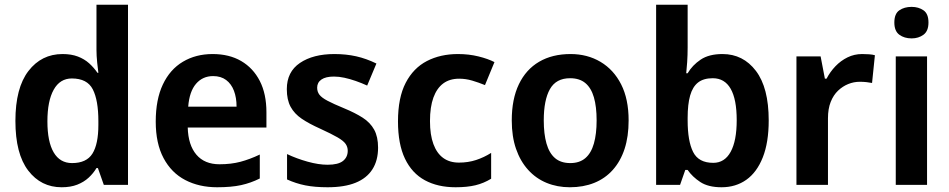

<svg xmlns="http://www.w3.org/2000/svg" viewBox="-20 -780 4003 810"><path d="M240 10Q153 10 99 -60.5Q45 -131 45 -270Q45 -409 100 -480.5Q155 -552 244 -552Q281 -552 308.5 -541.5Q336 -531 356 -513Q376 -495 391 -473H395Q393 -487 390 -516Q387 -545 387 -570V-760H520V0H418L393 -71H387Q374 -49 354 -30.5Q334 -12 306 -1Q278 10 240 10ZM284 -92Q345 -92 370 -132Q395 -172 395 -253V-269Q395 -357 371.5 -403Q348 -449 283 -449Q233 -449 206.5 -401.5Q180 -354 180 -268Q180 -182 206.5 -137Q233 -92 284 -92Z M877 -552Q947 -552 997.5 -522.5Q1048 -493 1076 -438.5Q1104 -384 1104 -306V-242H772Q774 -168 808.5 -127.5Q843 -87 906 -87Q955 -87 994.5 -97.5Q1034 -108 1076 -128V-27Q1038 -8 997 1Q956 10 896 10Q820 10 761.5 -20.5Q703 -51 670 -113Q637 -175 637 -267Q637 -360 667 -423.5Q697 -487 751.5 -519.5Q806 -552 877 -552ZM879 -459Q835 -459 807 -426.5Q779 -394 774 -330H978Q978 -368 967 -397Q956 -426 934 -442.5Q912 -459 879 -459Z M1575 -157Q1575 -103 1551 -65.5Q1527 -28 1480 -9Q1433 10 1362 10Q1308 10 1268 2Q1228 -6 1191 -23V-130Q1231 -111 1277.5 -98Q1324 -85 1362 -85Q1407 -85 1427 -101Q1447 -117 1447 -144Q1447 -160 1438 -173Q1429 -186 1404 -200.5Q1379 -215 1331 -237Q1284 -258 1253 -279Q1222 -300 1206 -329.5Q1190 -359 1190 -404Q1190 -477 1245.5 -514.5Q1301 -552 1391 -552Q1440 -552 1482.5 -542.5Q1525 -533 1568 -512L1529 -419Q1505 -430 1480.5 -438.5Q1456 -447 1433 -452Q1410 -457 1389 -457Q1354 -457 1336 -444.5Q1318 -432 1318 -410Q1318 -393 1327.5 -380.5Q1337 -368 1361.5 -355Q1386 -342 1432 -323Q1478 -304 1510 -283.5Q1542 -263 1558.5 -233Q1575 -203 1575 -157Z M1902 10Q1827 10 1772.5 -19.5Q1718 -49 1688.5 -110.5Q1659 -172 1659 -268Q1659 -368 1691.5 -430.5Q1724 -493 1781 -522.5Q1838 -552 1912 -552Q1958 -552 1998.5 -542Q2039 -532 2066 -518L2026 -421Q1999 -432 1972 -440Q1945 -448 1917 -448Q1877 -448 1850 -428Q1823 -408 1808.5 -368.5Q1794 -329 1794 -269Q1794 -211 1808.5 -172Q1823 -133 1850 -113.5Q1877 -94 1916 -94Q1955 -94 1988.5 -105Q2022 -116 2052 -135V-26Q2021 -7 1986 1.5Q1951 10 1902 10Z M2632 -272Q2632 -204 2615 -152Q2598 -100 2565.5 -63.5Q2533 -27 2487 -8.5Q2441 10 2384 10Q2331 10 2286 -8.5Q2241 -27 2208 -63.5Q2175 -100 2157 -152Q2139 -204 2139 -272Q2139 -362 2169 -424.5Q2199 -487 2254.5 -519.5Q2310 -552 2387 -552Q2458 -552 2513.5 -519Q2569 -486 2600.5 -424Q2632 -362 2632 -272ZM2274 -272Q2274 -215 2285.5 -174.5Q2297 -134 2321.5 -113Q2346 -92 2386 -92Q2425 -92 2449.5 -113Q2474 -134 2485.5 -174.5Q2497 -215 2497 -272Q2497 -330 2485.5 -369.5Q2474 -409 2449.5 -429.5Q2425 -450 2385 -450Q2326 -450 2300 -404Q2274 -358 2274 -272Z M2881 -580Q2881 -548 2879 -518Q2877 -488 2875 -471H2881Q2901 -505 2936 -528.5Q2971 -552 3028 -552Q3115 -552 3169 -481Q3223 -410 3223 -272Q3223 -179 3198 -116Q3173 -53 3128.5 -21.5Q3084 10 3024 10Q2968 10 2934.5 -12Q2901 -34 2881 -63H2871L2849 0H2748V-760H2881ZM2987 -450Q2948 -450 2925 -432Q2902 -414 2891.5 -377Q2881 -340 2881 -283V-272Q2881 -185 2904 -139Q2927 -93 2989 -93Q3037 -93 3062.5 -139.5Q3088 -186 3088 -273Q3088 -361 3062.5 -405.5Q3037 -450 2987 -450Z M3617 -552Q3631 -552 3646 -551Q3661 -550 3671 -547L3659 -430Q3649 -432 3635.5 -433.5Q3622 -435 3607 -435Q3582 -435 3558.5 -425.5Q3535 -416 3515.5 -397.5Q3496 -379 3484.5 -350Q3473 -321 3473 -281V0H3340V-542H3442L3460 -448H3467Q3482 -477 3504.5 -500.5Q3527 -524 3555.5 -538Q3584 -552 3617 -552Z M3891 -542V0H3759V-542ZM3826 -751Q3855 -751 3876 -736.5Q3897 -722 3897 -685Q3897 -649 3876 -633.5Q3855 -618 3826 -618Q3795 -618 3774 -633.5Q3753 -649 3753 -685Q3753 -722 3774 -736.5Q3795 -751 3826 -751Z"/></svg>

Font: Noto Sans Display SemiBold
Style: Regular
Weight: 600
Designer: Monotype Design Team
Foundry: Monotype Imaging Inc.
Version: Version 2.003